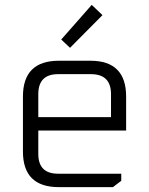

<svg xmlns="http://www.w3.org/2000/svg" viewBox="-20 -767 612 787"><path d="M74 -146V-371Q74 -518 221 -518H351Q497 -518 497 -371V-232H137V-136Q137 -55 218 -55H477V-26L443 0H221Q74 0 74 -146ZM137 -287H435V-381Q435 -463 353 -463H218Q137 -463 137 -381ZM231 -605 356 -747 400 -705 267 -571Z"/></svg>

Font: Oxanium Light
Style: Regular
Weight: 300
Designer: Severin Meyer
Version: Version 1.000